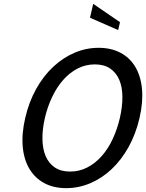

<svg xmlns="http://www.w3.org/2000/svg" viewBox="-20 -962 758 996"><path d="M323.8 14C366.4 14 407.9 5.5 448.2 -11.5C488.4 -28.5 525.4 -52.8 559 -84.5C592.7 -116.2 622 -154.5 647.1 -199.5C672.1 -244.5 691 -294.7 703.8 -350C716.6 -405.3 720.8 -455.5 716.6 -500.5C712.3 -545.5 700.6 -583.8 681.6 -615.5C662.6 -647.2 636.9 -671.5 604.5 -688.5C572 -705.5 534.5 -714 491.8 -714C448.5 -714 406.9 -705.5 367 -688.5C327 -671.5 290.1 -647.2 256.1 -615.5C222.1 -583.8 192.6 -545.5 167.6 -500.5C142.5 -455.5 123.6 -405.3 110.8 -350C98 -294.7 93.8 -244.5 98.1 -199.5C102.3 -154.5 114.2 -116.2 133.5 -84.5C152.9 -52.8 178.6 -28.5 210.7 -11.5C242.7 5.5 280.4 14 323.8 14ZM472 -628C504 -628 530.5 -620.8 551.5 -606.5C572.5 -592.2 588.3 -572.5 598.9 -547.5C609.5 -522.5 614.8 -493 615 -459C615.1 -425 610.7 -388.7 601.8 -350C592.9 -311.3 580.5 -275 564.6 -241C548.8 -207 529.8 -177.5 507.7 -152.5C485.6 -127.5 460.7 -107.8 433.1 -93.5C405.4 -79.2 375.6 -72 343.6 -72C311.6 -72 285.1 -79.2 264.1 -93.5C243.1 -107.8 227.3 -127.5 216.7 -152.5C206.1 -177.5 200.6 -207 200.1 -241C199.7 -275 203.9 -311.3 212.8 -350C221.7 -388.7 234.3 -425 250.5 -459C266.7 -493 285.8 -522.5 307.9 -547.5C330 -572.5 354.9 -592.2 382.5 -606.5C410.2 -620.8 440 -628 472 -628ZM446.9 -870 593.1 -806 602.5 -847 463.5 -942Z"/></svg>

Font: Cabin Condensed
Style: Regular
Weight: 400
Italic angle: -13°
Designer: Pablo Impallari
Foundry: Pablo Impallari. www.impallari.com Igino Marini. www.ikern.com
Version: Version 1.006